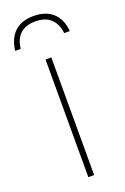

<svg xmlns="http://www.w3.org/2000/svg" viewBox="-159 -764 527 810"><g transform="rotate(-20 104.5 -359.0)"><path d="M90 0V-528H116V0ZM227 -606H202Q198 -647 173.5 -670.5Q149 -694 105 -694Q17 -694 7 -606H-18Q-11 -661 20 -689.5Q51 -718 105 -718Q159 -718 191 -689Q223 -660 227 -606Z"/></g></svg>

Font: Noto Sans UI Thin
Style: Regular
Weight: 250
Designer: Monotype Design Team
Foundry: Monotype Imaging Inc.
Version: Version 1.001